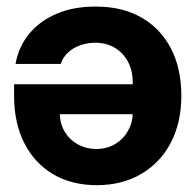

<svg xmlns="http://www.w3.org/2000/svg" viewBox="-20 -543 581 571"><path d="M264.5 -523.4Q343 -523.7 400.1 -491.2Q457.2 -458.7 488.3 -399Q519.3 -339.4 519.3 -258.2Q519.3 -179.2 488.4 -119.4Q457.4 -59.7 400.8 -26.1Q344.1 7.5 267.6 7.8Q192.3 7.5 137.3 -25.3Q82.2 -58.2 52.1 -117.8Q21.9 -177.4 21.9 -257.6V-292.4H466.8V-203.3H157.8Q159 -172.9 173.5 -149.7Q188 -126.5 212.2 -113.3Q236.3 -100.1 266 -99.8Q298.5 -100.1 322.9 -114.9Q347.2 -129.7 361 -154.5Q374.8 -179.3 374.8 -208.8V-296.5Q375.1 -330 361.9 -356.8Q348.6 -383.7 323.3 -399.7Q298 -415.7 262.7 -416Q238.6 -415.7 217.8 -408.1Q197 -400.5 182 -386.5Q167.1 -372.5 160.7 -352.9H26.2Q35.4 -404.6 67.1 -442.9Q98.9 -481.2 149.3 -502.5Q199.6 -523.7 264.5 -523.4Z"/></svg>

Font: Inter Display V
Style: Regular
Weight: 400
Designer: Rasmus Andersson
Foundry: rsms
Version: Version 3.015;git-src